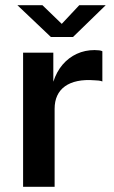

<svg xmlns="http://www.w3.org/2000/svg" viewBox="-20 -720 438 740"><path d="M69 0V-517H185.5V-405Q198 -443.5 221.2 -470.8Q244.5 -498 276 -512.5Q307.5 -527 344.5 -527Q353.5 -527 362 -526Q370.5 -525 374.5 -522.5V-406Q369 -408.5 360.2 -409.5Q351.5 -410.5 345 -410.5Q307.5 -413.5 278.8 -407.5Q250 -401.5 230.2 -387.2Q210.5 -373 200.5 -351.2Q190.5 -329.5 190.5 -300.5V0ZM176 -577.5 47 -700H143.5L218 -628L285.5 -700H387.5L261.5 -577.5Z"/></svg>

Font: Public Sans SemiBold
Style: Regular
Weight: 600
Designer: The Public Sans Project Authors: Dan O. Williams and USWDS (Libre Franklin designed by Pablo Impallari and Rodrigo Fuenz
Version: Version 1.007